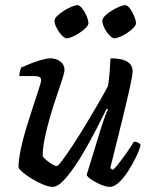

<svg xmlns="http://www.w3.org/2000/svg" viewBox="-20 -727 595 747"><path d="M185 0Q170 0 148 -9Q126 -18 104.5 -31Q83 -44 68.5 -56.5Q54 -69 52 -75Q52 -104 60.5 -145Q69 -186 82.5 -230Q96 -274 109 -313.5Q122 -353 131 -380.5Q140 -408 140 -415Q140 -425 132.5 -428Q125 -431 113 -431H55Q55 -441 58 -450.5Q61 -460 62 -464Q77 -471 98.5 -479.5Q120 -488 141 -494Q162 -500 176 -500Q199 -500 215 -487.5Q231 -475 231 -455Q231 -446 222.5 -419.5Q214 -393 201 -355Q188 -317 175.5 -274.5Q163 -232 154.5 -191.5Q146 -151 146 -119Q156 -106 174 -93.5Q192 -81 201 -81Q206 -81 223.5 -104.5Q241 -128 265.5 -165.5Q290 -203 316 -246Q342 -289 364.5 -328Q387 -367 400 -392Q404 -415 406.5 -445.5Q409 -476 410 -500Q439 -500 458 -494.5Q477 -489 486.5 -477.5Q496 -466 496 -449Q496 -435 485 -385Q474 -335 454.5 -256Q435 -177 409 -73L420 -66Q431 -77 446.5 -97Q462 -117 477 -139Q492 -161 501 -176Q510 -176 517.5 -172Q525 -168 527 -163Q522 -142 508.5 -114.5Q495 -87 478 -60.5Q461 -34 442.5 -17Q424 0 408 0Q393 0 372.5 -8.5Q352 -17 336 -28Q320 -39 317 -46L372 -225Q380 -251 388 -272.5Q396 -294 400 -301L395 -304Q378 -270 357 -229Q336 -188 313 -147.5Q290 -107 266.5 -73.5Q243 -40 222.5 -20Q202 0 185 0ZM239 -578Q231 -578 219.5 -590.5Q208 -603 200 -619Q192 -635 192 -646Q192 -655 203 -665.5Q214 -676 229 -685.5Q244 -695 259 -701Q274 -707 281 -707Q290 -707 300 -694Q310 -681 317 -664.5Q324 -648 324 -637Q324 -629 314 -619Q304 -609 290 -599.5Q276 -590 262 -584Q248 -578 239 -578ZM425 -578Q417 -578 405.5 -590Q394 -602 386 -618.5Q378 -635 378 -646Q378 -655 388.5 -665.5Q399 -676 414.5 -685.5Q430 -695 444.5 -701Q459 -707 466 -707Q476 -707 485.5 -694Q495 -681 502 -664.5Q509 -648 509 -637Q509 -629 499.5 -619Q490 -609 476 -599.5Q462 -590 448 -584Q434 -578 425 -578Z"/></svg>

Font: Texturina 12pt Medium
Style: Italic
Weight: 500
Italic angle: -11°
Designer: Guillermo Torres Carreño
Foundry: Omnibus-Type
Version: Version 1.002